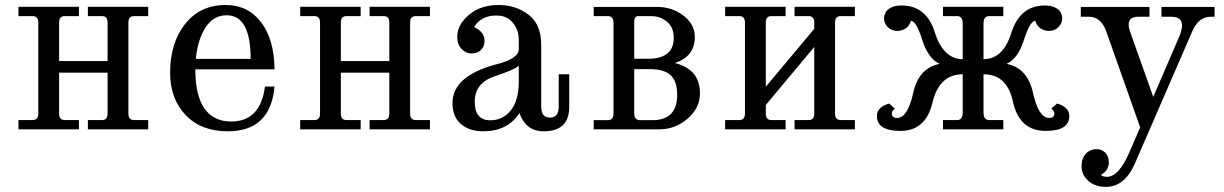

<svg xmlns="http://www.w3.org/2000/svg" viewBox="-20 -516 4882 766"><path d="M571.3 0H330.6V-37.1H387.2Q409.2 -37.1 409.2 -63V-226.1H215.8V-63Q215.8 -37.1 237.8 -37.1H294.9V0H53.7V-37.1H110.8Q132.8 -37.1 132.8 -63V-425.8Q132.8 -451.7 110.8 -451.7H53.7V-488.8H294.9V-451.7H237.8Q215.8 -451.7 215.8 -425.8V-272.5H409.2V-425.8Q409.2 -451.7 387.2 -451.7H330.6V-488.8H571.3V-451.7H514.2Q492.2 -451.7 492.2 -425.8V-63Q492.2 -37.1 514.2 -37.1H571.3Z M888.7 7.8Q782.2 7.8 720.5 -57.1Q658.7 -122.1 658.7 -225.6Q658.7 -345.2 718.8 -420.7Q778.8 -496.1 880.4 -496.1Q969.2 -496.1 1021.7 -427.2Q1074.2 -358.4 1075.2 -239.3H759.3Q759.3 -134.3 795.9 -82.8Q832.5 -31.2 902.3 -31.2Q1019 -31.2 1037.1 -170.9H1075.2Q1059.6 7.8 888.7 7.8ZM980 -281.2Q980 -455.1 883.8 -455.1Q832 -455.1 800.5 -407.2Q769 -359.4 761.2 -281.2Z M1695.3 0H1454.6V-37.1H1511.2Q1533.2 -37.1 1533.2 -63V-226.1H1339.8V-63Q1339.8 -37.1 1361.8 -37.1H1418.9V0H1177.7V-37.1H1234.9Q1256.8 -37.1 1256.8 -63V-425.8Q1256.8 -451.7 1234.9 -451.7H1177.7V-488.8H1418.9V-451.7H1361.8Q1339.8 -451.7 1339.8 -425.8V-272.5H1533.2V-425.8Q1533.2 -451.7 1511.2 -451.7H1454.6V-488.8H1695.3V-451.7H1638.2Q1616.2 -451.7 1616.2 -425.8V-63Q1616.2 -37.1 1638.2 -37.1H1695.3Z M2148.9 7.8Q2078.1 7.8 2052.2 -64.9Q2005.4 7.8 1907.7 7.8Q1852.5 7.8 1818.8 -21.2Q1785.2 -50.3 1785.2 -105Q1785.2 -211.9 1958 -258.8Q2049.8 -281.2 2049.8 -320.8V-355Q2049.8 -397 2025.9 -425.5Q2002 -454.1 1960 -454.1Q1899.9 -454.1 1871.1 -408.2Q1913.1 -388.7 1913.1 -353.5Q1913.1 -330.1 1898.7 -316.4Q1884.3 -302.7 1861.3 -302.7Q1838.4 -302.7 1821.3 -320.8Q1804.2 -338.9 1804.2 -368.7Q1804.2 -417.5 1850.8 -456.8Q1897.5 -496.1 1969.2 -496.1Q2038.1 -496.1 2088.6 -457.5Q2139.2 -418.9 2139.2 -336.9V-90.3Q2139.2 -46.9 2174.3 -46.9Q2209 -46.9 2209 -90.3V-219.7H2251V-89.8Q2251 7.8 2148.9 7.8ZM1936 -36.1Q1986.8 -36.1 2018.3 -76.2Q2049.8 -116.2 2049.8 -191.4V-253.9Q2034.7 -238.8 1954.3 -211.9Q1874 -185.1 1874 -110.8Q1874 -36.1 1936 -36.1Z M2610.4 0H2348.6V-36.6H2405.8Q2427.7 -36.6 2427.7 -64.9V-423.8Q2427.7 -451.7 2405.3 -451.7H2348.6V-488.3H2601.6Q2662.1 -488.3 2707 -453.6Q2752 -418.9 2752 -368.7Q2752 -290.5 2672.4 -264.6Q2772.5 -239.7 2772.5 -143.6Q2772.5 -85 2723.1 -42.5Q2673.8 0 2610.4 0ZM2569.3 -281.7Q2618.2 -281.7 2644.5 -304.7Q2668 -324.7 2668 -365.7Q2668 -406.7 2641.1 -429.2Q2614.3 -451.7 2578.6 -451.7H2526.4Q2510.3 -451.7 2510.3 -430.2V-281.7ZM2583 -36.6Q2681.6 -36.6 2681.6 -137.7Q2681.6 -192.9 2655 -216.6Q2628.4 -240.2 2572.3 -240.2H2510.3V-64.9Q2510.3 -36.6 2532.7 -36.6Z M3390.6 0H3149.9V-37.1H3206.5Q3228.5 -37.1 3228.5 -63V-328.6L3035.2 -97.2V-63Q3035.2 -37.1 3057.1 -37.1H3114.3V0H2873V-37.1H2930.2Q2952.1 -37.1 2952.1 -63V-425.8Q2952.1 -451.7 2930.2 -451.7H2873V-488.8H3114.3V-451.7H3057.1Q3035.2 -451.7 3035.2 -425.8V-169.9L3228.5 -400.9V-425.8Q3228.5 -451.7 3206.5 -451.7H3149.9V-488.8H3390.6V-451.7H3334Q3311.5 -451.7 3311.5 -425.8V-63Q3311.5 -37.1 3334 -37.1H3390.6Z M4151.9 6.3Q4046.4 6.3 4021 -111.3Q3997.6 -219.7 3903.8 -219.7V-66.4Q3903.8 -37.1 3926.3 -37.1H3982.9V0H3742.2V-37.1H3798.8Q3820.8 -37.1 3820.8 -66.4V-219.7Q3727.1 -219.7 3700.2 -106.7Q3673.3 6.3 3572.8 6.3Q3478.5 6.3 3478.5 -53.2Q3478.5 -88.9 3527.3 -103L3550.3 -82.5Q3538.1 -74.7 3538.1 -63.5Q3538.1 -45.4 3559.1 -45.4Q3601.1 -45.4 3623.3 -145.5Q3645.5 -245.6 3729 -261.2Q3683.6 -280.8 3659.4 -356.9Q3635.3 -433.1 3613.8 -433.1Q3612.3 -423.3 3604.5 -413.3Q3596.7 -403.3 3584.5 -397.9Q3572.3 -392.6 3560.5 -392.6Q3537.1 -392.6 3522 -407.7Q3506.8 -422.9 3506.8 -442.9Q3506.8 -453.1 3512.5 -465.1Q3518.1 -477.1 3534.4 -485.6Q3550.8 -494.1 3576.7 -494.1Q3675.8 -494.1 3709.5 -387.2Q3743.2 -280.3 3820.8 -279.8V-422.4Q3820.8 -451.7 3798.8 -451.7H3742.2V-488.8H3982.9V-451.7H3926.3Q3903.8 -451.7 3903.8 -422.4V-279.8Q3981.9 -280.3 4014.2 -383.3Q4048.8 -494.1 4147.9 -494.1Q4173.8 -494.1 4190.2 -485.6Q4206.5 -477.1 4212.2 -465.1Q4217.8 -453.1 4217.8 -442.9Q4217.8 -422.9 4202.6 -407.7Q4187.5 -392.6 4164.1 -392.6Q4152.3 -392.6 4140.1 -397.9Q4127.9 -403.3 4120.1 -413.3Q4112.3 -423.3 4110.8 -433.1Q4089.4 -433.1 4065.2 -356.9Q4041 -280.8 3995.6 -261.2Q4079.1 -245.6 4101.3 -145.5Q4123.5 -45.4 4165.5 -45.4Q4186.5 -45.4 4186.5 -63.5Q4186.5 -74.7 4173.8 -82.5L4197.3 -103Q4246.1 -88.9 4246.1 -53.2Q4246.1 6.3 4151.9 6.3Z M4392.6 229.5Q4348.1 229.5 4321.5 205.1Q4294.9 180.7 4294.9 147.5Q4294.9 116.2 4311.8 97.7Q4328.6 79.1 4356.9 79.1Q4375.5 79.1 4389.6 93.5Q4403.8 107.9 4403.8 131.3Q4403.8 164.1 4372.1 181.6Q4379.4 189.5 4396.5 189.5Q4443.8 189.5 4486.3 90.3L4528.8 -7.8L4394 -389.2Q4373 -449.2 4324.7 -449.2H4292V-488.3H4565.9V-449.2H4521Q4482.9 -449.2 4482.9 -418Q4482.9 -405.8 4488.8 -388.7L4581.1 -129.4L4685.1 -371.1Q4695.8 -397 4695.8 -414.6Q4695.8 -449.2 4652.8 -449.2H4613.8V-488.3H4825.7V-449.2H4810.1Q4761.2 -449.2 4735.8 -389.2L4509.3 132.8Q4468.3 229.5 4392.6 229.5Z"/></svg>

Font: Munson
Style: Regular
Weight: 400
Designer: Paul James MIller
Foundry: High-Logic / Made with FontCreator
Version: Version 2.10;May 5, 2019;FontCreator 11.5.0.2430 64-bit